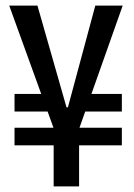

<svg xmlns="http://www.w3.org/2000/svg" viewBox="-20 -673 478 687"><path d="M32 -153V-216H416V-153ZM32 -274V-337H189V-274ZM269 -274V-337H416V-274ZM172 -6V-214L13 -653H114L218 -289H223L321 -653H419L263 -212V-6Z"/></svg>

Font: Bricolage Grotesque 24pt Condensed
Style: Regular
Weight: 400
Width: 3
Designer: Mathieu Triay
Foundry: Atelier Triay
Version: Version 1.001;gftools[0.9.33.dev8+g029e19f]